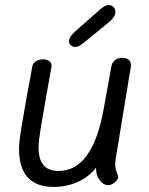

<svg xmlns="http://www.w3.org/2000/svg" viewBox="-20 -737 587 757"><path d="M436 -110Q434 -96 434 -91Q434 -73 440 -58.5Q446 -44 446 -40Q446 -29 432.5 -18Q419 -7 408 -7Q387 -7 373 -26.5Q359 -46 359 -68V-76Q330 -39 286 -19.5Q242 0 192 0Q55 0 55 -150Q55 -178 65.5 -241Q76 -304 88 -370Q104 -453 107 -474Q109 -487 121 -495Q133 -503 149 -503Q166 -503 175.5 -495Q185 -487 183 -474Q177 -439 171.5 -409.5Q166 -380 162 -356Q151 -295 141.5 -237.5Q132 -180 132 -156Q132 -109 151.5 -86Q171 -63 211 -63Q345 -63 389 -308L419 -475Q422 -491 433.5 -500Q445 -509 462 -509Q480 -509 489 -500Q498 -491 496 -475ZM252 -575Q252 -583 258 -592.5Q264 -602 274 -611L366 -692Q381 -706 390.5 -711.5Q400 -717 409 -717Q420 -717 427.5 -709.5Q435 -702 435 -691Q435 -670 410 -650L311 -569Q291 -552 276 -552Q266 -552 259 -558.5Q252 -565 252 -575Z"/></svg>

Font: Mali
Style: Italic
Weight: 400
Italic angle: -10°
Version: Version 1.000; ttfautohint (v1.6)